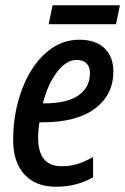

<svg xmlns="http://www.w3.org/2000/svg" viewBox="-20 -700 476 730"><path d="M193 10Q116 10 73 -36.5Q30 -83 30 -168Q30 -243 48 -311Q66 -379 99 -432.5Q132 -486 178.5 -517.5Q225 -549 282 -549Q343 -549 377 -517Q411 -485 411 -428Q411 -340 341.5 -287.5Q272 -235 141 -235H130Q125 -205 125 -176Q125 -68 214 -68Q246 -68 273 -76Q300 -84 334 -103V-26Q272 10 193 10ZM149 -307Q235 -307 278.5 -337.5Q322 -368 322 -422Q322 -445 309.5 -458.5Q297 -472 271 -472Q232 -472 197 -426.5Q162 -381 143 -307ZM165 -608 180 -680H436L421 -608Z"/></svg>

Font: Noto Sans Condensed Medium
Style: Italic
Weight: 500
Width: 3
Italic angle: -12°
Designer: Monotype Design Team
Foundry: Monotype Imaging Inc.
Version: Version 2.013; ttfautohint (v1.8.4.7-5d5b)